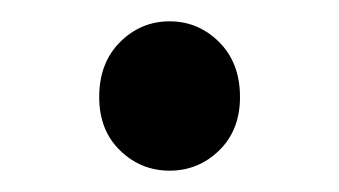

<svg xmlns="http://www.w3.org/2000/svg" viewBox="-20 -147 318 180"><path d="M139 13Q112 13 92.5 -6Q73 -25 73 -56Q73 -88 92.5 -107.5Q112 -127 139 -127Q166 -127 185.5 -107.5Q205 -88 205 -56Q205 -25 185.5 -6Q166 13 139 13Z"/></svg>

Font: Source Han Sans SC
Style: Regular
Weight: 400
Designer: Ryoko NISHIZUKA 西塚涼子 (kana, bopomofo & ideographs); Paul D. Hunt (Latin, Greek & Cyrillic); Sandoll Communications 산돌커뮤니
Foundry: Adobe
Version: Version 2.002;hotconv 1.0.116;makeotfexe 2.5.65601; ttfautoh